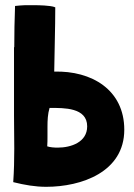

<svg xmlns="http://www.w3.org/2000/svg" viewBox="-20 -720 518 740"><path d="M158 0C294 0 459 -57 459 -220C459 -374 333 -448 189 -444C190 -527 193 -610 193 -692H191L190 -693C172 -699 131 -700 111 -700H77C64 -700 51 -698 38 -697C36 -644 35 -591 35 -538H34V-275C34 -233 35 -190 35 -147C35 -104 34 -61 31 -18C75 -7 116 0 158 0ZM202 -151C191 -151 173 -152 162 -156C163 -169 163 -181 163 -194C163 -206 163 -219 163 -231C163 -256 164 -281 171 -304H174C226 -304 316 -306 316 -233C316 -172 254 -151 202 -151Z"/></svg>

Font: HEYCLAY
Style: Regular
Weight: 400
Designer: Marcelo Magalhaes
Foundry: Marcelo Magalhães
Version: Version 1.300;hotconv 1.0.109;makeotfexe 2.5.65596